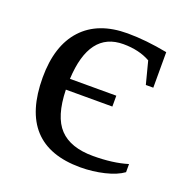

<svg xmlns="http://www.w3.org/2000/svg" viewBox="-95 -555 619 650"><g transform="rotate(20 214.5 -230.5)"><path d="M413.1 -27.8Q389.2 -10.3 347.2 -0.2Q305.2 9.8 261.2 9.8Q38.1 9.8 38.1 -232.9Q38.1 -347.7 95 -409.4Q151.9 -471.2 257.8 -471.2Q323.7 -471.2 401.9 -456.1V-328.1H375L354 -409.2Q313.5 -432.1 256.8 -432.1Q134.8 -432.1 126.5 -259.8H293.5V-220.7H126Q128.4 -124.5 168 -82.8Q207.5 -41 289.1 -41Q360.4 -41 413.1 -57.1Z"/></g></svg>

Font: Tinos
Style: Regular
Weight: 400
Designer: Steve Matteson
Foundry: Monotype Imaging Inc.
Version: Version 1.23